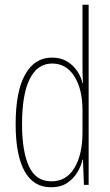

<svg xmlns="http://www.w3.org/2000/svg" viewBox="-20 -780 464 810"><path d="M195 10Q121 10 83.5 -58Q46 -126 46 -256Q46 -394 86 -465.5Q126 -537 199 -537Q237 -537 263.5 -520.5Q290 -504 306.5 -479Q323 -454 328 -429H330Q329 -448 328.5 -464.5Q328 -481 328 -497V-760H354V0H334L330 -106H328Q322 -79 306 -52.5Q290 -26 263 -8Q236 10 195 10ZM197 -15Q260 -15 294 -71.5Q328 -128 328 -221V-315Q328 -403 294 -457.5Q260 -512 200 -512Q138 -512 105.5 -447Q73 -382 73 -256Q73 -142 102 -78.5Q131 -15 197 -15Z"/></svg>

Font: Noto Sans Hebrew ExtraCondensed Thin
Style: Regular
Weight: 100
Width: 2
Designer: Monotype Design Team
Foundry: Monotype Imaging Inc.
Version: Version 2.004; ttfautohint (v1.8.4.7-5d5b)